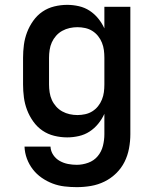

<svg xmlns="http://www.w3.org/2000/svg" viewBox="-20 -558 640 791"><path d="M296 213Q271 213 245.5 210Q220 207 196.5 198Q173 189 152 174.5Q131 160 115.5 140Q100 120 91 96Q82 72 81 46H188Q189 65 199.5 80.5Q210 96 226 105Q242 114 260 117.5Q278 121 296 121Q320 121 343.5 112.5Q367 104 382.5 85.5Q398 67 404 43Q410 19 410 -5V-89Q400 -67 384.5 -48Q369 -29 349 -16Q329 -3 305 2.5Q281 8 257 8Q230 8 203.5 1.5Q177 -5 155 -20Q133 -35 117 -57.5Q101 -80 91.5 -105Q82 -130 78.5 -156.5Q75 -183 75 -210V-320Q75 -347 78.5 -373.5Q82 -400 91.5 -425Q101 -450 117 -472.5Q133 -495 155 -510Q177 -525 203.5 -531.5Q230 -538 257 -538Q281 -538 305 -532.5Q329 -527 349 -514Q369 -501 384.5 -482Q400 -463 410 -441V-530H517V-5Q517 24 511.5 53.5Q506 83 493 109Q480 135 458.5 156Q437 177 410.5 190Q384 203 355 208Q326 213 296 213ZM299 -84Q315 -84 331 -87.5Q347 -91 360.5 -99.5Q374 -108 384 -120.5Q394 -133 400 -148Q406 -163 408 -178.5Q410 -194 410 -210V-320Q410 -336 408 -351.5Q406 -367 400 -382Q394 -397 384 -409.5Q374 -422 360.5 -430.5Q347 -439 331 -442.5Q315 -446 299 -446Q283 -446 267 -442.5Q251 -439 236.5 -431Q222 -423 211 -410.5Q200 -398 193.5 -383.5Q187 -369 184.5 -352.5Q182 -336 182 -320V-210Q182 -194 184.5 -177.5Q187 -161 193.5 -146.5Q200 -132 211 -119.5Q222 -107 236.5 -99Q251 -91 267 -87.5Q283 -84 299 -84Z"/></svg>

Font: Iosevka Curly SmBdEx
Style: Regular
Weight: 600
Width: 7
Monospace: yes
Designer: Belleve Invis
Foundry: Belleve Invis
Version: Version 11.1.0; ttfautohint (v1.8.3)